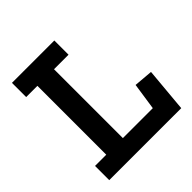

<svg xmlns="http://www.w3.org/2000/svg" viewBox="-177 -779 907 907"><g transform="rotate(-45 276.5 -325.0)"><path d="M40 0V-95H115V-555H40V-650H323V-555H226V-95H426L446 -230L541 -222L521 0Z"/></g></svg>

Font: Zilla Slab SemiBold
Style: Regular
Weight: 600
Designer: Typotheque.com
Foundry: Typotheque type foundry
Version: Version 1.1; 2017